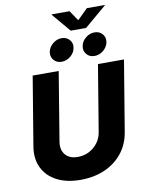

<svg xmlns="http://www.w3.org/2000/svg" viewBox="-114 -1184 975 1274"><g transform="rotate(-10 373.0 -547.5)"><path d="M324.7 9.3Q230.5 9.3 164.8 -25.1Q99.1 -59.6 69.6 -121.3Q40 -183.1 53.7 -264.6L130.4 -727.5H305.7L230 -267.6Q220.2 -210.9 248.5 -177.2Q276.9 -143.6 332 -143.6Q374 -143.6 408.9 -161.6Q443.8 -179.7 466.8 -210.4Q489.7 -241.2 496.1 -279.3L570.3 -727.5H745.6L667 -252.9Q653.8 -171.4 606.7 -112.5Q559.6 -53.7 487.1 -22.2Q414.6 9.3 324.7 9.3ZM445.3 -1105.5 492.2 -1036.6 562 -1105.5H682.6L682.1 -1102.5L534.2 -977.1H430.7L324.7 -1102.5L325.2 -1105.5ZM336.4 -784.2Q303.2 -784.2 283.7 -806.9Q264.2 -829.6 269 -861.3Q274.9 -893.1 302 -915.8Q329.1 -938.5 362.3 -938.5Q395 -938.5 415 -915.8Q435.1 -893.1 429.2 -861.3Q424.3 -829.6 397 -806.9Q369.6 -784.2 336.4 -784.2ZM557.6 -784.2Q524.9 -784.2 505.1 -806.9Q485.4 -829.6 490.7 -861.3Q496.1 -893.1 523.2 -915.8Q550.3 -938.5 583.5 -938.5Q616.7 -938.5 636.5 -915.8Q656.2 -893.1 650.9 -861.3Q645.5 -829.6 618.2 -806.9Q590.8 -784.2 557.6 -784.2Z"/></g></svg>

Font: Inter Extra Bold
Style: Italic
Weight: 800
Italic angle: -9.39999°
Designer: Rasmus Andersson
Foundry: rsms
Version: Version 4.000;git-3c8e0fc